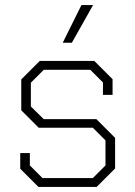

<svg xmlns="http://www.w3.org/2000/svg" viewBox="-20 -739 535 759"><path d="M60 -72V-134H98V-85L148 -35H347L397 -85V-184L347 -234H133L64 -303V-425L137 -498H353L425 -426V-364H387V-413L337 -463H153L102 -412V-318L153 -268H361L435 -194V-73L362 0H132ZM302 -719H348L264 -570H228Z"/></svg>

Font: Chakra Petch ExtraLight
Style: Regular
Weight: 275
Designer: Katatrad Aksorn Co.,Ltd.
Foundry: Cadson Demak Co.,Ltd.
Version: Version 1.000; ttfautohint (v1.6)